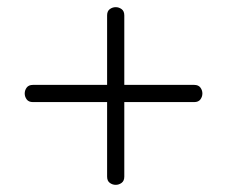

<svg xmlns="http://www.w3.org/2000/svg" viewBox="-20 -610 644 536"><path d="M327 -373H522Q534 -373 539.5 -365.5Q545 -358 545 -349Q545 -340 539.5 -332.5Q534 -325 522 -325H327V-117Q327 -105 319.5 -99.5Q312 -94 303 -94Q294 -94 286.5 -99.5Q279 -105 279 -117V-325H72Q60 -325 54.5 -332.5Q49 -340 49 -349Q49 -358 54.5 -365.5Q60 -373 72 -373H279V-567Q279 -579 286.5 -584.5Q294 -590 303 -590Q312 -590 319.5 -584.5Q327 -579 327 -567Z"/></svg>

Font: Ekushey Sornaly
Style: Regular
Weight: 400
Designer: Al Mamun Sumon
Foundry: Al Mamun Sumon
Version: Version 1.0